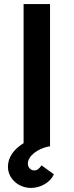

<svg xmlns="http://www.w3.org/2000/svg" viewBox="-20 -720 362 944"><path d="M132 204C183 204 229 174 245 137L184 93C174 109 162 118 149 118C130 118 117 103 117 84C117 48 163 12 219 0H226V-700H161H96V-16C47 14 19 54 19 100C19 158 71 204 132 204Z"/></svg>

Font: Easer Grotesk Medium
Style: Regular
Weight: 500
Designer: Boardeaser, Bonnie Shaver-Troup, Thomas Jockin
Foundry: Lexend
Version: Version 1.001;Glyphs 3.1.2 (3151)